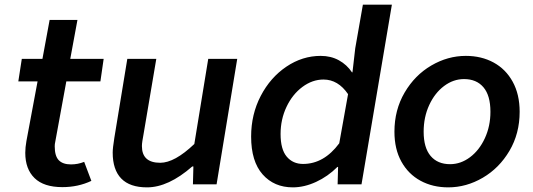

<svg xmlns="http://www.w3.org/2000/svg" viewBox="-20 -795 2298 828"><path d="M89 -136Q89 -159 94 -187L142 -444H59L74 -541H163L194 -709H314L283 -541H427L413 -444H266L218 -182Q216 -174 216 -164Q216 -122 233.5 -104Q251 -86 286 -86Q316 -86 343 -97L374 -15Q317 12 249 12Q169 12 129 -27Q89 -66 89 -136Z M466 -137Q466 -156 473 -200L529 -541H654L599 -216Q596 -200 594 -187Q592 -174 592 -165Q592 -93 671 -93Q733 -93 818 -174L878 -541H1003L914 0H812L814 -77H809Q706 13 614 13Q540 13 503 -25Q466 -63 466 -137Z M1063 -206Q1063 -302 1104.5 -381.5Q1146 -461 1215 -507.5Q1284 -554 1363 -554Q1407 -554 1441.5 -535Q1476 -516 1498 -483H1500L1512 -587L1545 -775H1670L1539 0H1436L1438 -75H1435Q1394 -34 1343 -10.5Q1292 13 1243 13Q1162 13 1112.5 -43Q1063 -99 1063 -206ZM1443 -177 1481 -389Q1438 -452 1375 -452Q1327 -452 1284 -420Q1241 -388 1215.5 -334Q1190 -280 1190 -217Q1190 -151 1216.5 -119.5Q1243 -88 1287 -88Q1377 -88 1443 -177Z M1681 -227Q1681 -321 1725 -396Q1769 -471 1840 -512.5Q1911 -554 1989 -554Q2056 -554 2108.5 -525.5Q2161 -497 2191 -442.5Q2221 -388 2221 -313Q2221 -219 2177 -144.5Q2133 -70 2062 -28.5Q1991 13 1913 13Q1846 13 1793.5 -15.5Q1741 -44 1711 -98Q1681 -152 1681 -227ZM2095 -313Q2095 -383 2065 -418.5Q2035 -454 1981 -454Q1935 -454 1895 -424Q1855 -394 1831 -342Q1807 -290 1807 -227Q1807 -158 1837 -122.5Q1867 -87 1921 -87Q1967 -87 2007 -117Q2047 -147 2071 -199Q2095 -251 2095 -313Z"/></svg>

Font: Nebula Sans Semibold
Style: Regular
Weight: 600
Italic angle: -9°
Designer: Paul D. Hunt for Adobe (as Source Sans)
Foundry: Nebula Entertainment & Broadcasting LLC
Version: Version 1.010